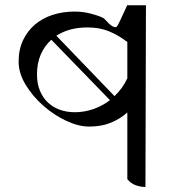

<svg xmlns="http://www.w3.org/2000/svg" viewBox="-20 -735 720 763"><path d="M558 8Q538 8 519 1Q500 -6 486 -23V-288Q458 -263 421 -247.5Q384 -232 334 -232Q292 -232 243 -255Q194 -278 152 -315Q110 -352 82 -398Q54 -444 54 -490Q54 -538 71.5 -575Q89 -612 119 -637.5Q149 -663 189.5 -676Q230 -689 276 -689Q310 -689 340 -681Q389 -668 396 -659Q431 -619 444 -629Q448 -631 486 -715L484 -714H560ZM277 -289Q315 -289 351 -301.5Q387 -314 417 -337L184 -577Q157 -553 142 -518.5Q127 -484 127 -439Q127 -403 138.5 -375Q150 -347 170 -328Q190 -309 217.5 -299Q245 -289 277 -289ZM486 -568Q451 -595 413.5 -610.5Q376 -626 327 -626Q255 -626 204 -593L435 -353Q451 -368 464 -386Q477 -404 486 -424Z"/></svg>

Font: lkorean85
Style: Book
Weight: 400
Designer: Jelle Bosma - Monotype Design Team
Foundry: Monotype Imaging Inc.
Version: Version 2.003